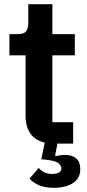

<svg xmlns="http://www.w3.org/2000/svg" viewBox="-20 -685 414 916"><path d="M238 211Q189 211 161 196.5Q133 182 121 167L165 116Q174 128 190.5 136.5Q207 145 229 145Q248 145 260.5 138.5Q273 132 273 118Q273 106 259.5 94Q246 82 200 77L177 75L199 -32L245 0H237Q171 0 136.5 -34.5Q102 -69 102 -133V-421H25V-522H65Q94 -522 104.5 -535.5Q115 -549 115 -576V-665H230V-522H337V-421H230V-102H329V0H254L243 57L247 60Q258 57 269.5 55.5Q281 54 292 54Q322 54 342.5 70Q363 86 363 122Q363 154 345.5 173.5Q328 193 299.5 202Q271 211 238 211Z"/></svg>

Font: IBM Plex Sans SemiBold
Style: Regular
Weight: 600
Designer: Mike Abbink, Paul van der Laan, Pieter van Rosmalen
Foundry: Bold Monday
Version: Version 3.201